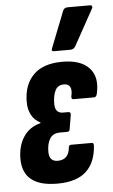

<svg xmlns="http://www.w3.org/2000/svg" viewBox="-53 -761 471 803"><g transform="rotate(-5 182.5 -359.5)"><path d="M155 6Q10 6 10 -111Q10 -164 34.5 -202Q59 -240 106 -252L107 -255Q82 -267 69.5 -290.5Q57 -314 57 -345Q57 -417 98 -458.5Q139 -500 220 -500Q297 -500 332.5 -461.5Q368 -423 352 -354Q349 -340 339 -340H253Q243 -340 245 -353Q251 -377 244.5 -391Q238 -405 218 -405Q192 -405 181.5 -383Q171 -361 171 -328Q171 -288 204 -288H227Q237 -288 236 -276L226 -217Q225 -206 215 -206H185Q155 -206 142 -185Q129 -164 129 -130Q129 -89 165 -89Q211 -89 216 -140Q216 -151 227 -151H314Q322 -151 321 -137Q316 -67 275.5 -30.5Q235 6 155 6ZM189 -547Q176 -547 183 -562L242 -712Q247 -725 262 -725H356Q363 -725 364.5 -720Q366 -715 362 -709L279 -559Q272 -547 257 -547Z"/></g></svg>

Font: Sofia Sans Extra Condensed ExtraBold
Style: Italic
Weight: 800
Italic angle: -9°
Designer: Botio Nikoltchev, Ani Petrova
Foundry: lettersoup
Version: Version 4.101; ttfautohint (v1.8.4.7-5d5b)